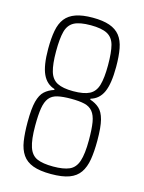

<svg xmlns="http://www.w3.org/2000/svg" viewBox="-109 -761 625 835"><g transform="rotate(15 204.0 -344.0)"><path d="M203 8Q153 8 122 -3.5Q91 -15 74.5 -39Q58 -63 52.5 -99Q47 -135 47 -184Q47 -245 55.5 -277.5Q64 -310 81 -325.5Q98 -341 123 -349V-353Q86 -364 68.5 -402Q51 -440 51 -515Q51 -563 57.5 -597.5Q64 -632 81 -653.5Q98 -675 128 -685.5Q158 -696 204 -696Q250 -696 280 -685.5Q310 -675 327 -653.5Q344 -632 350.5 -597.5Q357 -563 357 -515Q357 -440 340 -402Q323 -364 285 -353V-349Q310 -341 327 -325.5Q344 -310 352.5 -277.5Q361 -245 361 -184Q361 -135 355 -99Q349 -63 332.5 -39Q316 -15 285 -3.5Q254 8 203 8ZM204 -26Q250 -26 276.5 -37.5Q303 -49 314 -82Q325 -115 325 -177Q325 -227 320 -257Q315 -287 301.5 -303.5Q288 -320 264.5 -325.5Q241 -331 204 -331Q167 -331 143 -325.5Q119 -320 106 -303.5Q93 -287 88 -257Q83 -227 83 -177Q83 -115 94 -82Q105 -49 131 -37.5Q157 -26 204 -26ZM203 -365Q251 -365 276.5 -378Q302 -391 311.5 -423.5Q321 -456 321 -513Q321 -571 312.5 -603Q304 -635 278.5 -648.5Q253 -662 204 -662Q154 -662 129 -648.5Q104 -635 95.5 -603Q87 -571 87 -513Q87 -456 96.5 -423.5Q106 -391 131.5 -378Q157 -365 203 -365Z"/></g></svg>

Font: Saira ExtraCondensed Thin
Style: Regular
Weight: 250
Width: 2
Designer: Hector Gatti with collaboration of the Omnibus-Type team
Foundry: Omnibus-Type
Version: Version 1.101